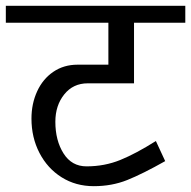

<svg xmlns="http://www.w3.org/2000/svg" viewBox="-42 -658 656 659"><path d="M66 -251Q66 -302 85.5 -344.5Q105 -387 141 -411.5Q177 -436 224 -436H330V-580H-22V-638H594V-580H418V-372H259Q209 -372 178.5 -334Q148 -296 148 -240Q148 -176 176 -131.5Q204 -87 255 -87Q317 -87 371 -109Q425 -131 493 -174L525 -105Q447 -61 394.5 -40Q342 -19 280 -19Q218 -19 169.5 -49.5Q121 -80 93.5 -133Q66 -186 66 -251Z"/></svg>

Font: Amiko
Style: Regular
Weight: 400
Designer: Pablo Impallari, Rodrigo Fuenzalida, Andres Torresi
Foundry: Impallari Type
Version: Version 1.001; ttfautohint (v1.3)